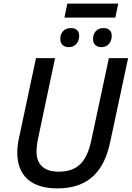

<svg xmlns="http://www.w3.org/2000/svg" viewBox="-20 -1037 732 1067"><path d="M338 -939H621L637 -1017H354ZM363 -775C395 -775 420 -799 420 -838C420 -866 403 -881 374 -881C336 -881 315 -855 315 -820C315 -790 335 -775 363 -775ZM544 -775C576 -775 601 -799 601 -838C601 -866 584 -881 555 -881C518 -881 497 -855 497 -820C497 -790 517 -775 544 -775ZM299 10C477 10 559 -91 592 -246L692 -714H585L487 -255C462 -142 415 -83 306 -83C224 -83 183 -124 183 -193C183 -213 186 -246 193 -274L286 -714H180L87 -277C79 -244 76 -211 76 -189C76 -64 150 10 299 10Z"/></svg>

Font: Noto Sans Medium
Style: Italic
Weight: 500
Italic angle: -12°
Designer: Monotype Design Team
Foundry: Monotype Imaging Inc.
Version: Version 2.013